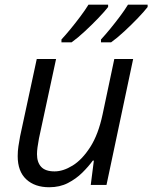

<svg xmlns="http://www.w3.org/2000/svg" viewBox="-20 -786 647 816"><path d="M189 9.8Q127.9 9.8 91.6 -23.9Q55.2 -57.6 55.2 -122.6Q55.2 -144 58.3 -164.3Q61.5 -184.6 65.4 -206.5L136.2 -535.2H218.3L145.5 -197.3Q141.6 -176.3 139.4 -159.9Q137.2 -143.6 137.2 -130.9Q137.2 -96.2 155 -76.9Q172.9 -57.6 211.9 -57.6Q248.5 -57.6 288.8 -82.5Q329.1 -107.4 363.5 -160.9Q397.9 -214.4 416 -299.8L465.8 -535.2H545.9L432.6 0H365.7L378.9 -103.5H374.5Q356 -78.1 329.6 -52Q303.2 -25.9 268.6 -8.1Q233.9 9.8 189 9.8ZM409.2 -606V-618.2Q427.2 -637.7 448.5 -663.6Q469.7 -689.5 490 -716.6Q510.3 -743.7 523.9 -766.1H607.4V-756.3Q593.8 -738.3 566.7 -710Q539.6 -681.6 508.8 -653.1Q478 -624.5 452.1 -606ZM241.2 -606V-618.2Q259.3 -637.7 280.5 -663.6Q301.8 -689.5 322 -716.6Q342.3 -743.7 356 -766.1H439.5V-756.3Q425.8 -738.3 398.7 -710Q371.6 -681.6 340.8 -653.1Q310.1 -624.5 284.2 -606Z"/></svg>

Font: Open Sans
Style: Italic
Weight: 400
Italic angle: -12°
Designer: Monotype Design Team
Foundry: Monotype Imaging Inc.
Version: Version 3.000; ttfautohint (v1.8.4)